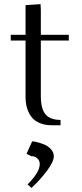

<svg xmlns="http://www.w3.org/2000/svg" viewBox="-20 -608 397 932"><path d="M32.2 -411.1V-439H104V-583L176.8 -587.9L178.2 -561V-439H314V-411.1H178.2V-141.1Q178.2 -79.6 201.2 -52.7Q224.1 -25.9 273.9 -25.9V0H231Q202.1 0 179.7 -8.1Q157.2 -16.1 143.3 -29.1Q129.4 -42 120.4 -60.3Q111.3 -78.6 107.7 -97.2Q104 -115.7 104 -136.2V-411.1ZM108.9 138.2 136.2 78.1Q143.6 78.1 158.9 81.8Q174.3 85.4 193.6 93Q212.9 100.6 227.1 116Q241.2 131.3 241.2 150.9Q241.2 176.8 207.5 221.7Q173.8 266.6 132.8 304.2L113.8 287.1Q172.9 228 172.9 189Q172.9 173.3 163.8 163.8Q154.8 154.3 146.5 152.1Q138.2 149.9 130.9 149.9Z"/></svg>

Font: Dehuti Alt
Style: Book
Weight: 400
Version: Version 1.2